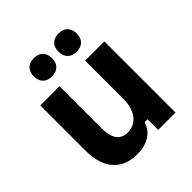

<svg xmlns="http://www.w3.org/2000/svg" viewBox="-193 -815 954 954"><g transform="rotate(-45 283.5 -338.0)"><path d="M198.3 -560.8C240 -560.8 262.5 -586.7 262.5 -625C262.5 -663.3 240 -689.2 198.3 -689.2C155.8 -689.2 134.2 -663.3 134.2 -625C134.2 -586.7 155.8 -560.8 198.3 -560.8ZM371.7 -560.8C414.2 -560.8 435.8 -586.7 435.8 -625C435.8 -663.3 414.2 -689.2 371.7 -689.2C330 -689.2 307.5 -663.3 307.5 -625C307.5 -586.7 330 -560.8 371.7 -560.8ZM223.3 12.5C304.2 12.5 346.7 -25 363.3 -75H383.3V0H505V-500H370V-230C370 -155 333.3 -97.5 267.5 -97.5C213.3 -97.5 190 -136.7 190 -205V-500H55V-182.5C55 -62.5 111.7 12.5 223.3 12.5Z"/></g></svg>

Font: Familjen Grotesk GF
Style: Bold
Weight: 700
Designer: Anders Wikstroem, Jonas Baeckman, Matilda Gysing, Kristian Moeller
Foundry: Familjen STHLM AB
Version: Version 2.000; Beta; Release 4; Build 6